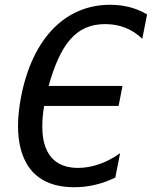

<svg xmlns="http://www.w3.org/2000/svg" viewBox="-20 -762 642 796"><path d="M287.6 14.2C346.7 14.2 402.8 1 458 -25.9L478 -127C423.8 -87.9 362.8 -65.9 303.2 -65.9C175.3 -65.9 155.3 -167.5 155.3 -237.3C155.3 -261.7 157.7 -294.4 163.1 -322.8H471.7L487.8 -405.8H181.6C230 -576.7 293 -662.1 416 -662.1C476.6 -662.1 528.3 -641.6 569.8 -601.1L589.8 -702.1C544.9 -729 493.7 -742.2 436.5 -742.2C252.9 -742.2 115.7 -606 67.9 -363.3C59.1 -318.4 54.7 -277.3 54.7 -239.7C54.7 -115.7 102.5 14.2 287.6 14.2Z"/></svg>

Font: Hack
Style: Oblique
Weight: 400
Italic angle: -12°
Monospace: yes
Designer: Christopher Simpkins
Foundry: Christopher Simpkins
Version: Version 2.010